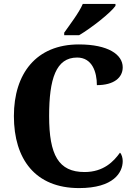

<svg xmlns="http://www.w3.org/2000/svg" viewBox="-20 -951 687 981"><path d="M308 -784V-771H384C447 -808 546 -886 570 -921V-931H403C384 -886 336 -824 308 -784ZM384 10C561 10 607 -70 607 -128C607 -143 602 -163 593 -171C561 -126 509 -72 412 -72C279 -72 231 -159 231 -358C231 -548 266 -657 374 -657C451 -657 475 -583 475 -516C563 -516 607 -555 607 -607C607 -672 533 -724 383 -724C165 -724 51 -575 51 -358C51 -137 161 10 384 10Z"/></svg>

Font: Noto Serif Bengali SemiCondensed ExtraBold
Style: Regular
Weight: 800
Width: 4
Designer: Juan Bruce, Universal Thirst, Indian Type Foundry and the Monotype Design Team.
Foundry: Monotype Imaging Inc.
Version: Version 2.003